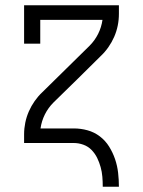

<svg xmlns="http://www.w3.org/2000/svg" viewBox="-20 -540 540 725"><path d="M368 165Q368 146 366.5 127.5Q365 109 360 91Q355 73 347 56.5Q339 40 326 26.5Q313 13 295 6.5Q277 0 259 0H71V-33Q71 -55 75.5 -77Q80 -99 89 -119.5Q98 -140 111 -158.5Q124 -177 140 -192L318 -367Q338 -387 350.5 -412Q363 -437 367 -465H132V-375H71V-520H429V-488Q429 -465 424.5 -443Q420 -421 411 -400.5Q402 -380 389 -361.5Q376 -343 360 -328L271 -240L182 -153Q162 -133 149.5 -108Q137 -83 133 -55H259Q285 -55 310.5 -48Q336 -41 357 -25Q378 -9 392 13.5Q406 36 414.5 61Q423 86 426 112.5Q429 139 429 165Z"/></svg>

Font: Iosevka Curly Slab Light
Style: Regular
Weight: 300
Monospace: yes
Designer: Belleve Invis
Foundry: Belleve Invis
Version: Version 22.1.2; ttfautohint (v1.8.4)